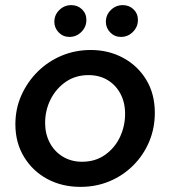

<svg xmlns="http://www.w3.org/2000/svg" viewBox="-20 -717 663 749"><path d="M294 12Q222 12 165 -18.5Q108 -49 74 -104.5Q40 -160 40 -232Q40 -293 63.5 -345.5Q87 -398 127.5 -438Q168 -478 221 -500Q274 -522 334 -522Q404 -522 461 -491Q518 -460 551 -405Q584 -350 584 -277Q584 -217 562 -164.5Q540 -112 500 -72Q460 -32 407.5 -10Q355 12 294 12ZM300 -86Q352 -86 390 -113Q428 -140 448 -182.5Q468 -225 468 -273Q468 -317 450 -351Q432 -385 400 -404.5Q368 -424 325 -424Q275 -424 237 -398Q199 -372 177.5 -329.5Q156 -287 156 -237Q156 -195 174 -160.5Q192 -126 225 -106Q258 -86 300 -86ZM452 -573Q427 -573 410 -590.5Q393 -608 393 -632Q393 -659 412.5 -678Q432 -697 459 -697Q484 -697 501 -680.5Q518 -664 518 -639Q518 -612 498.5 -592.5Q479 -573 452 -573ZM251 -573Q226 -573 209 -590.5Q192 -608 192 -632Q192 -659 211.5 -678Q231 -697 258 -697Q283 -697 300 -680.5Q317 -664 317 -639Q317 -612 297.5 -592.5Q278 -573 251 -573Z"/></svg>

Font: MuseoModerno Thin Medium
Style: Italic
Weight: 500
Italic angle: -9°
Version: Version 1.003